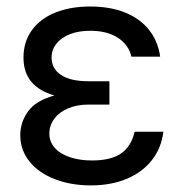

<svg xmlns="http://www.w3.org/2000/svg" viewBox="-20 -557 556 587"><path d="M146.5 -265.1Q51.8 -292 51.8 -380.9Q51.8 -429.2 77.4 -464.6Q103 -500 149.2 -518.6Q195.3 -537.1 255.9 -537.1Q316.4 -537.1 362.1 -518.8Q407.7 -500.5 435.3 -466.1Q462.9 -431.6 469.7 -383.8H381.8Q373.5 -419.9 340.6 -441.4Q307.6 -462.9 255.9 -462.9Q220.2 -462.9 193.6 -452.4Q167 -441.9 152.3 -423.3Q137.7 -404.8 137.7 -380.9Q137.7 -347.2 166.5 -327.9Q195.3 -308.6 251 -308.6H314.5V-237.3H251Q215.3 -237.3 188 -225.6Q160.6 -213.9 145.8 -193.6Q130.9 -173.3 130.9 -148.4Q130.9 -124 147 -105.5Q163.1 -86.9 192.9 -76.7Q222.7 -66.4 261.7 -66.4Q318.8 -66.4 350.1 -87.9Q381.3 -109.4 391.6 -154.3H479.5Q473.6 -105 444.8 -67.9Q416 -30.8 367.9 -10.5Q319.8 9.8 257.8 9.8Q196.3 9.8 147 -9.5Q97.7 -28.8 69.8 -63.7Q42 -98.6 42 -143.6Q42 -183.1 65.7 -216.3Q89.4 -249.5 146.5 -265.1Z"/></svg>

Font: Pretendard
Style: Regular
Weight: 400
Designer: Base glyphs from Inter by Rasmus Andersson; Hangeul glyphs from Noto Sans CJK(Source Han Sans) by Jang Soo-young and Kan
Foundry: Kil Hyung-jin
Version: Version 1.309